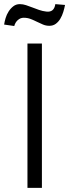

<svg xmlns="http://www.w3.org/2000/svg" viewBox="-53 -910 335 930"><path d="M150 -699V0H80V-699ZM-33 -791Q-31 -805 -26 -822Q-21 -839 -11.5 -854Q-2 -869 11.5 -879.5Q25 -890 43 -890Q58 -890 73 -885Q88 -880 103.5 -874Q119 -868 136 -862Q153 -856 171 -854Q209 -849 215 -890L262 -886Q259 -870 253.5 -852Q248 -834 239 -819Q230 -804 217 -794.5Q204 -785 186 -785Q170 -785 155.5 -791Q141 -797 126 -804.5Q111 -812 95.5 -818Q80 -824 62 -824Q46 -824 33.5 -813Q21 -802 16 -784Z"/></svg>

Font: Fz Poppins Light
Style: Regular
Weight: 300
Designer: Ninad Kale (Devanagari), Jonny Pinhorn (Latin)
Foundry: Indian Type Foundry
Version: Vit hóa bi Vntype.Com & FontZin.Com